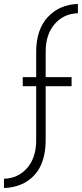

<svg xmlns="http://www.w3.org/2000/svg" viewBox="-87 -780 414 971"><path d="M307 -760V-713Q235 -711 189.5 -658.5Q144 -606 144 -519V-390H275V-344H144V-73Q144 43 87.5 105Q31 167 -67 171V124Q5 122 50.5 69.5Q96 17 96 -71V-344H28V-390H96V-517Q96 -631 155 -694Q214 -757 307 -760Z"/></svg>

Font: Josefin Sans Light
Style: Regular
Weight: 300
Designer: Santiago Orozco
Foundry: Typemade
Version: Version 2.000